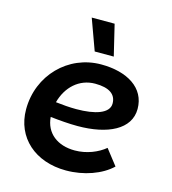

<svg xmlns="http://www.w3.org/2000/svg" viewBox="-110 -823 827 924"><g transform="rotate(15 303.0 -361.5)"><path d="M303 10C392 10 478 -21 529 -70L469 -147C433 -117 378 -94 319 -94C232 -94 172 -141 166 -220C212 -215 258 -211 302 -211C451 -211 560 -263 560 -365C560 -470 466 -527 336 -527C172 -527 42 -395 42 -225C42 -85 149 10 303 10ZM289 -579H384L347 -733H233ZM172 -295C193 -374 252 -430 332 -430C402 -430 437 -405 437 -359C437 -310 368 -288 275 -288C241 -288 206 -291 172 -295Z"/></g></svg>

Font: Fixel Display 20240404 SemiBold
Style: Italic
Weight: 600
Italic angle: -10°
Designer: AlfaBravo + MacPaw
Foundry: Kyrylo Tkachov, Marchela Mozhyna, Serhii Makarenko, Maria Weinstein, Zakhar Kryvoshyya
Version: Version 1.211;Glyphs 3.2 (3225)